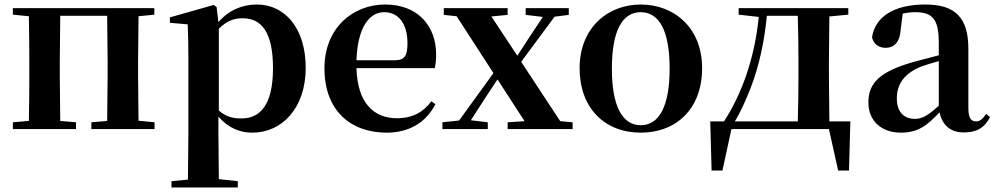

<svg xmlns="http://www.w3.org/2000/svg" viewBox="-20 -572 4411 851"><path d="M37 -507 108 -500C109 -442 110 -357 110 -301V-235C110 -179 109 -94 108 -36L37 -30V0H317V-30L247 -36L245 -235V-301L247 -502H455L457 -301V-235L455 -36L385 -30V0H665V-30L594 -37L592 -235V-301L594 -500L664 -507V-536H37Z M1098 16C1230 16 1335 -93 1335 -271C1335 -449 1241 -552 1119 -552C1055 -552 995 -528 948 -474L940 -541L927 -550L733 -495V-471L812 -464C814 -415 815 -375 815 -309V14L813 224L740 231V259H1034V231L950 222L948 13V-55C992 -5 1043 16 1098 16ZM950 -445C989 -483 1021 -491 1056 -491C1139 -491 1190 -429 1190 -270C1190 -104 1131 -47 1050 -47C1011 -47 981 -55 950 -82Z M1694 16C1793 16 1868 -29 1910 -110L1892 -123C1857 -76 1810 -48 1739 -48C1639 -48 1564 -113 1560 -270H1907C1911 -288 1913 -306 1913 -331C1913 -455 1834 -552 1687 -552C1545 -552 1418 -449 1418 -269C1418 -84 1532 16 1694 16ZM1560 -305C1565 -452 1618 -518 1682 -518C1746 -518 1786 -468 1786 -380C1786 -326 1774 -305 1731 -305Z M2310 -506 2386 -497 2321 -399 2273 -325 2158 -499 2230 -506V-536H1947V-506L2004 -500L2167 -248L2015 -38L1941 -30V0H2142V-30L2067 -39L2136 -146L2185 -220L2305 -35L2230 -30V0H2518V-30L2463 -35L2290 -298L2438 -498L2501 -506V-536H2310Z M2820 16C2978 16 3092 -90 3092 -270C3092 -449 2968 -552 2820 -552C2673 -552 2549 -448 2549 -270C2549 -92 2661 16 2820 16ZM2820 -17C2739 -17 2692 -100 2692 -268C2692 -437 2739 -518 2820 -518C2901 -518 2948 -437 2948 -268C2948 -100 2901 -17 2820 -17Z M3254 -507 3343 -497C3325 -312 3266 -152 3189 -34H3128L3134 184H3182L3222 0H3654L3695 184H3743L3749 -34H3656L3654 -235V-301L3656 -499L3740 -507V-536H3254ZM3516 -34H3237C3264 -78 3286 -129 3307 -182C3344 -278 3368 -387 3379 -502H3516C3518 -445 3519 -357 3519 -301V-235C3519 -178 3518 -91 3516 -34Z M4252 15C4308 15 4344 -5 4368 -53L4351 -67C4333 -41 4321 -34 4306 -34C4284 -34 4272 -48 4272 -95V-356C4272 -494 4214 -552 4081 -552C3940 -552 3858 -496 3845 -406C3853 -376 3875 -360 3906 -360C3940 -360 3968 -382 3972 -439L3981 -512C4001 -516 4018 -518 4036 -518C4113 -518 4141 -488 4141 -381V-327L4031 -298C3879 -255 3829 -204 3829 -118C3829 -34 3889 16 3973 16C4049 16 4090 -16 4144 -74C4157 -18 4191 15 4252 15ZM4141 -104C4092 -57 4063 -45 4036 -45C3987 -45 3955 -75 3955 -136C3955 -203 3992 -248 4063 -277C4083 -284 4111 -293 4141 -301Z"/></svg>

Font: Source Han Serif CN
Style: Bold
Weight: 700
Designer: Ryoko NISHIZUKA 西塚涼子 (kana & ideographs); Frank Grießhammer (Latin, Greek & Cyrillic); Wenlong ZHANG 张文龙 (bopomofo); San
Foundry: Adobe
Version: Version 2.003;hotconv 1.1.1;makeotfexe 2.6.0